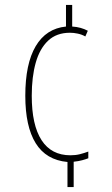

<svg xmlns="http://www.w3.org/2000/svg" viewBox="-20 -744 451 774"><path d="M271 -637Q289 -636 305 -631.5Q321 -627 334 -620L324 -597Q310 -605 293.5 -608.5Q277 -612 262 -612Q208 -612 174 -580Q140 -548 124 -491Q108 -434 108 -358Q108 -240 147.5 -179Q187 -118 264 -118Q285 -118 302.5 -122.5Q320 -127 336 -133V-106Q326 -102 311 -98Q296 -94 277 -92V10H252V-91Q166 -99 124 -166.5Q82 -234 82 -358Q82 -487 124 -558Q166 -629 246 -637V-724H271Z"/></svg>

Font: Noto Sans Thai ExtCond Thin
Style: Regular
Weight: 100
Width: 2
Designer: Monotype Design Team
Foundry: Monotype Imaging Inc.
Version: Version 2.002; ttfautohint (v1.8.4.7-5d5b)